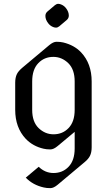

<svg xmlns="http://www.w3.org/2000/svg" viewBox="-20 -763 553 993"><path d="M281.2 -743.2Q287.6 -743.2 295.4 -740.2Q311.5 -733.9 321.8 -720.2Q335.9 -701.7 335.9 -682.6Q335.9 -668.5 324.7 -659.2L286.6 -627Q278.3 -620.1 269.5 -620.1Q263.2 -620.1 255.4 -623Q239.7 -628.9 229 -643.1Q214.8 -661.6 214.8 -680.7Q214.8 -694.8 226.1 -704.1L264.2 -736.3Q272.5 -743.2 281.2 -743.2ZM256.8 -68.4Q303.7 -68.4 334.5 -100.6Q366.2 -133.3 366.2 -194.8V-341.8Q366.2 -403.8 333.5 -436Q299.8 -468.8 255.9 -468.8Q209 -468.8 178.2 -436.5Q146.5 -403.8 146.5 -341.8V-194.8Q146.5 -133.3 179.2 -101.1Q212.9 -68.4 256.8 -68.4ZM240.7 9.8Q220.2 9.8 206.1 6.3Q150.4 -6.3 113.3 -44.9Q58.6 -103 58.6 -195.3V-335.4Q58.6 -361.8 67.4 -379.9Q74.7 -395 94.7 -412.1L234.4 -529.3Q255.4 -546.9 272 -546.9Q292.5 -546.9 306.6 -543.5Q363.8 -529.8 399.4 -492.2Q454.1 -434.1 454.1 -341.8V-1.5Q454.1 25.4 445.3 43Q437.5 59.1 418 75.2L278.3 192.4Q257.3 210 240.7 210Q220.2 210 206.1 206.5Q149.9 193.8 113.3 155.8L180.2 99.6Q213.4 131.8 256.8 131.8Q303.7 131.8 334.5 99.6Q366.2 66.9 366.2 4.9V-81.1L278.3 -7.8Q257.3 9.8 240.7 9.8Z"/></svg>

Font: Gothica
Style: Book
Weight: 400
Designer: Wojciech Kalinowski "wmk69" (wmk69@o2.pl)
Foundry: Wojciech Kalinowski "wmk69" (wmk69@o2.pl)
Version: Version 2.1.0; 2021-05-14